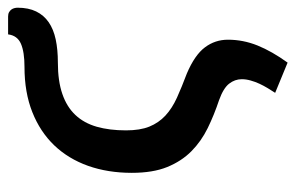

<svg xmlns="http://www.w3.org/2000/svg" viewBox="-151 -433 748 486"><g transform="rotate(-90 223.0 -190.0)"><path d="M136 -245Q136 -209.5 145.5 -186Q155 -162.5 173.2 -145.5Q191.5 -128.5 218.5 -116.2Q245.5 -104 280 -91Q327 -71 346.2 -45.2Q365.5 -19.5 365.5 13Q365.5 51.5 350.8 88Q336 124.5 307.5 164L231 132.5Q236.5 124 242.8 113.8Q249 103.5 254 92.8Q259 82 262.2 70.5Q265.5 59 265.5 48Q265.5 30.5 254.2 16Q243 1.5 212.5 -9.5Q175 -22 141.8 -38.2Q108.5 -54.5 83.2 -79.5Q58 -104.5 43.2 -140.8Q28.5 -177 28.5 -230.5Q28.5 -291 46.2 -341Q64 -391 98.2 -426.8Q132.5 -462.5 182.2 -482.2Q232 -502 296.5 -502Q334.5 -502 355.2 -511Q376 -520 379 -543.5H424Q431 -543.5 435.2 -541Q439.5 -538.5 442 -535Q444.5 -531.5 445.5 -527.2Q446.5 -523 446.5 -519.5Q446.5 -492 437 -472.5Q427.5 -453 409.8 -440.8Q392 -428.5 366.2 -423Q340.5 -417.5 307.5 -417.5Q261 -417.5 228.2 -406.2Q195.5 -395 175 -373.2Q154.5 -351.5 145.2 -319.2Q136 -287 136 -245Z"/></g></svg>

Font: Lato SemiBold
Style: Italic
Weight: 600
Italic angle: -7°
Designer: Lukasz Dziedzic with Adam Twardoch and Botio Nikoltchev
Foundry: tyPoland Lukasz Dziedzic
Version: Version 2.015; 2015-08-06; http://www.latofonts.com/